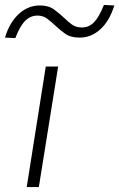

<svg xmlns="http://www.w3.org/2000/svg" viewBox="-32 -756 482 776"><path d="M76 0 153 -487H203L125 0ZM30 -602 -12 -604Q7 -666 44.5 -700Q82 -734 129 -734Q164 -734 186 -718Q208 -702 227 -684Q242 -669 258.5 -657Q275 -645 299 -645Q328 -645 348.5 -666.5Q369 -688 388 -736L430 -734Q411 -672 374 -638Q337 -604 290 -604Q253 -604 231 -620Q209 -636 190 -654Q174 -669 158 -681Q142 -693 119 -693Q91 -693 69.5 -671.5Q48 -650 30 -602Z"/></svg>

Font: Nunito Sans 10pt Expanded ExtraLight
Style: Italic
Weight: 250
Width: 7
Italic angle: -9°
Designer: Vernon Adams
Foundry: Vernon Adams
Version: Version 3.101;gftools[0.9.27]